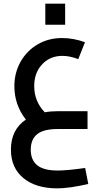

<svg xmlns="http://www.w3.org/2000/svg" viewBox="-20 -709 580 1055"><path d="M465 302Q360 326 295 326Q177 326 108.5 269.5Q40 213 40 113Q40 4 122 -52Q59 -133 59 -235Q59 -310 93.5 -370.5Q128 -431 187.5 -465.5Q247 -500 320 -500Q384 -500 447 -477L410 -384Q364 -402 323 -402Q255 -402 211.5 -355.5Q168 -309 168 -236Q168 -152 226 -92Q259 -98 297 -98H461V0H297Q219 0 184 28.5Q149 57 149 114Q149 170 184.5 199Q220 228 297 228Q349 228 448 214ZM229 -689H338V-573H229Z"/></svg>

Font: Cairo SemiBold
Style: Regular
Weight: 600
Designer: Mohamed Gaber, Accademia di Belle Arti di Urbino and others
Foundry: Kief Type Foundry, Accademia di Belle Arti di Urbino and others
Version: Version 3.011